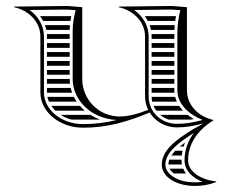

<svg xmlns="http://www.w3.org/2000/svg" viewBox="-20 -422 770 642"><path d="M219.3 -22H314.7C303.2 -26.3 292.4 -31.7 282.4 -38H182.7C193.4 -31.1 205.7 -25.6 219.3 -22ZM143.7 -82H236.5C233 -87.1 229.9 -92.5 227.2 -98H138.6C139.7 -92.6 141.4 -87.2 143.7 -82ZM151.5 -68C155.3 -62.3 159.8 -57 164.9 -52H263.4C257.6 -57 252.2 -62.3 247.3 -68ZM137 -112H221.1C219.2 -117.2 217.6 -122.5 216.4 -128H137V-113C137 -112.7 137 -112.3 137 -112ZM137 -202H213V-218H137ZM137 -188V-172H213V-188ZM137 -158V-142H213.9C213.3 -147.2 213 -152.6 213 -158ZM137 -292H213V-308H136.7C136.9 -305.4 137 -302.7 137 -300ZM137 -278V-262H213V-278ZM137 -248V-232H213V-248ZM114 -368C117.8 -362.9 121.2 -357.6 124.1 -352H215.4C216.2 -357.4 217.1 -362.7 218.2 -368ZM130.3 -338C132.2 -332.8 133.7 -327.5 134.8 -322H213C213.1 -327.5 213.3 -332.8 213.8 -338ZM544.8 -22H617.4C621.1 -22.6 624.7 -23.3 628.2 -24C620.8 -28.3 613.8 -32.9 607.4 -38H515.5C524 -30.8 534 -25.4 544.8 -22ZM488.9 -82H571.3C568.9 -87.1 567.1 -92.5 565.7 -98H487C487.1 -92.5 487.8 -87.1 488.9 -82ZM493.3 -68C495.7 -62.3 498.8 -56.9 502.4 -52H591.9C587.1 -57 582.8 -62.4 579.1 -68ZM487 -202H563V-218H487ZM487 -188V-172H563V-188ZM487 -158V-142H563V-158ZM487 -128V-112H563.3C563.1 -114.6 563 -117.3 563 -120V-128ZM487 -292H563V-308H486.7C486.9 -305.4 487 -302.7 487 -300ZM487 -278V-262H563V-278ZM487 -248V-232H563V-248ZM464 -368C467.8 -362.9 471.2 -357.6 474.1 -352H565.8C566.5 -357.4 567.4 -362.7 568.4 -368ZM480.3 -338C482.2 -332.8 483.7 -327.5 484.8 -322H563.2C563.4 -327.4 563.8 -332.7 564.2 -338ZM593.9 68C595.3 63.3 596.9 58.8 598.7 54.3C592.3 58.9 586.4 63.5 581.1 68ZM590.3 82H566.1C561 87.4 556.6 92.7 553.2 98H587.8C588.4 92.6 589.2 87.2 590.3 82ZM587 112H546C544.1 117.3 543.1 122.6 543 128H588.4C587.5 123.4 587 118.7 587 113.7ZM601.8 158C598.2 153 595 147.7 592.6 142H546.7C549.7 147.5 554.5 153 561.1 158ZM628.1 22.6C608.6 48.7 597 79.7 597 113.7C597 148.9 625.1 173.6 657.6 186.1C649.1 187.2 640.4 187.7 631 187.7C572.2 187.7 533 159.1 533 128.7C533 88.7 574.9 56 628.1 22.6ZM693 -21C642 -32.2 605 -71.8 605 -120V-398L555 -402L377 -400V-398C427.9 -386.8 465 -347.8 465 -300V-100C465 -83.8 468.8 -68.5 475.5 -54.8C444.9 -42.6 411.1 -32.5 379.9 -32.5C311 -32.5 255 -88.7 255 -158V-398L205 -402L27 -400V-398C77.9 -386.8 115 -347.8 115 -300V-113C115 -47.9 179.1 5 258 5C338.4 5 406.5 -14.9 480.5 -45.8C499.1 -16 532.7 4 571 4C601.9 4 630 -1 658 -9V-8L623 11.7C570.2 44.7 521 79.6 521 128.7C521 170.1 570.3 199.7 631 199.7C656.9 199.7 679 196.1 703 186.7V184.7C650.8 178.8 609 152.4 609 113.7C609 57.8 642.4 11.9 693 -19ZM571 -8C521.5 -8 477 -45.5 477 -100V-300C477 -336.8 457 -368.7 428.6 -388.6L554.6 -390L583 -387.9C576.3 -361.1 573 -337.7 573 -310V-120C573 -75.4 609.4 -40.3 657.5 -20.9C627.7 -12.7 601.8 -8 571 -8ZM370.2 -20.8C334.2 -12 297.5 -7 258 -7C183.7 -7 127 -56.4 127 -113V-300C127 -336.8 107 -368.7 78.6 -388.6L204.6 -390L233 -387.9C227.1 -364.4 223 -344.1 223 -320V-158C223 -84.5 288 -24.8 370.2 -20.8Z"/></svg>

Font: SortefaxS02
Style: Medium
Weight: 500
Designer: gluk
Foundry: gluk
Version: Version 0.261